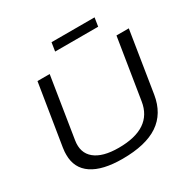

<svg xmlns="http://www.w3.org/2000/svg" viewBox="-191 -1051 1227 1240"><g transform="rotate(-30 422.0 -431.0)"><path d="M375 10Q227 10 149.5 -42Q72 -94 72 -194Q72 -205 72.5 -216Q73 -227 76 -246L149 -700H240L168 -247Q154 -159 212 -111.5Q270 -64 389 -64Q637 -64 666 -250L738 -700H830L758 -247Q737 -117 642.5 -53.5Q548 10 375 10ZM343 -808 353 -872H674L664 -808Z"/></g></svg>

Font: Georama Extended
Style: Italic
Weight: 400
Width: 7
Italic angle: -9°
Designer: Jean-Baptiste Levee
Foundry: Production Type
Version: Version 1.000